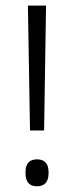

<svg xmlns="http://www.w3.org/2000/svg" viewBox="-20 -659 266 688"><path d="M145 -639 138 -191.5H87.5L80 -639ZM112.5 8.5Q91.5 8.5 81.5 -3.5Q71.5 -15.5 71.5 -37.5V-42.5Q71.5 -64.5 81.5 -76.2Q91.5 -88 112.5 -88Q133.5 -88 143.8 -76.2Q154 -64.5 154 -42.5V-37.5Q154 -15.5 143.8 -3.5Q133.5 8.5 112.5 8.5Z"/></svg>

Font: Anek Kannada Light
Style: Regular
Weight: 300
Designer: Vaishnavi Murthy, Maithili Shingre (Kannada) & Yesha Goshar (Latin)
Foundry: Ek Type
Version: Version 1.003